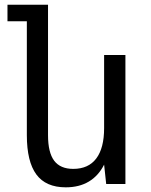

<svg xmlns="http://www.w3.org/2000/svg" viewBox="-20 -780 642 814"><path d="M258.8 14.2Q174.3 14.2 134 -40.5Q93.8 -95.2 93.8 -207V-689.9H11.7V-759.8H183.6V-207Q183.6 -133.3 209.7 -98.6Q235.8 -64 290.5 -64Q355 -64 388.2 -108.2Q421.4 -152.3 421.4 -236.8V-546.9H511.7V0H430.2L421.4 -82Q397.5 -34.7 356.7 -10.3Q315.9 14.2 258.8 14.2Z"/></svg>

Font: Hack
Style: Regular
Weight: 400
Monospace: yes
Designer: Christopher Simpkins
Foundry: Christopher Simpkins
Version: Version 2.019; ttfautohint (v1.4.1) -l 4 -r 80 -G 350 -x 0 -